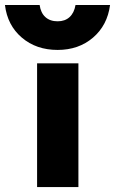

<svg xmlns="http://www.w3.org/2000/svg" viewBox="-105 -756 465 776"><path d="M339.8 -735.8Q329.1 -653.8 271 -604Q212.9 -554.2 127.9 -554.2Q41.5 -554.2 -16.8 -604Q-75.2 -653.8 -85 -735.8H55.2Q59.6 -704.1 78.4 -687Q97.2 -669.9 127.9 -669.9Q157.7 -669.9 176.3 -687Q194.8 -704.1 200.2 -735.8ZM44.9 -500H211.9V0H44.9Z"/></svg>

Font: Overused Grotesk ExtraBold
Style: Regular
Weight: 800
Version: Version 0.002